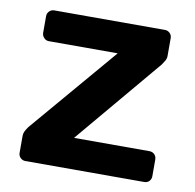

<svg xmlns="http://www.w3.org/2000/svg" viewBox="-64 -585 661 651"><g transform="rotate(10 266.0 -260.0)"><path d="M64 0Q54 0 47 -7Q40 -14 40 -24V-82Q40 -91 43.5 -98Q47 -105 54 -115L309 -414H72Q62 -414 55 -421.5Q48 -429 48 -439V-496Q48 -506 55 -513Q62 -520 72 -520H453Q463 -520 470 -513Q477 -506 477 -496V-434Q477 -426 472.5 -418Q468 -410 463 -403L213 -106H473Q483 -106 490 -99Q497 -92 497 -81V-24Q497 -14 490.5 -7Q484 0 473 0Z"/></g></svg>

Font: Rubik AZ
Style: Regular
Weight: 500
Designer: Hubert and Fischer
Foundry: Hubert & Fischer
Version: Version 2.000